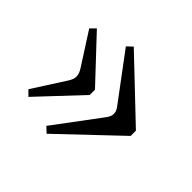

<svg xmlns="http://www.w3.org/2000/svg" viewBox="-105 -543 567 567"><g transform="rotate(45 179.0 -259.0)"><path d="M253 -259Q253 -266 250 -272Q247 -278 243 -283L137 -425L154 -441L334 -270V-248L154 -77L137 -93L243 -235Q247 -240 250 -246Q253 -252 253 -259ZM97 -259Q97 -266 94.5 -272Q92 -278 89 -283L23 -386L39 -402L163 -270V-248L39 -116L23 -132L89 -235Q92 -240 94.5 -246Q97 -252 97 -259Z"/></g></svg>

Font: Bona Nova SC
Style: Regular
Weight: 400
Designer: Mateusz Machalski
Foundry: Capitalics
Version: Version 4.001; ttfautohint (v1.8.4.7-5d5b)